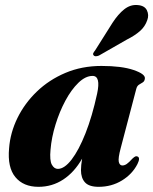

<svg xmlns="http://www.w3.org/2000/svg" viewBox="-20 -728 606 760"><path d="M458 -142.5Q447 -101.5 450.2 -87.2Q453.5 -73 464.5 -73Q473 -73 481.8 -79Q490.5 -85 504 -100Q511.5 -107 515.8 -108.8Q520 -110.5 524.5 -108.5Q536.5 -103.5 524 -78.5Q503.5 -38.5 462.5 -13.5Q421.5 11.5 370.5 11.5Q332.5 11.5 316.5 -6Q300.5 -23.5 300.5 -54.5Q300.5 -72.5 305 -100Q274.5 -46.5 230.5 -17.5Q186.5 11.5 132.5 11.5Q72.5 11.5 40.8 -27Q9 -65.5 16 -141Q20.5 -202.5 49 -260.8Q77.5 -319 125.8 -365.5Q174 -412 239 -439.5Q304 -467 381.5 -467Q461.5 -467 508.5 -451Q555.5 -435 553.5 -417.5Q552.5 -406.5 545.2 -402Q538 -397.5 530.2 -392.8Q522.5 -388 519.5 -376.5ZM180 -135.5Q176 -93 185.2 -76.2Q194.5 -59.5 209 -59.5Q235 -59.5 263.5 -96.5Q292 -133.5 318.5 -200.5Q345 -267.5 364.5 -357.5Q379.5 -427.5 346.5 -427.5Q318.5 -427.5 290.5 -400.5Q262.5 -373.5 239 -329.8Q215.5 -286 199.8 -235Q184 -184 180 -135.5ZM425.5 -638Q448 -672.5 472.2 -691.5Q496.5 -710.5 524.5 -708Q552.5 -706 561.5 -687.2Q570.5 -668.5 563 -648.5Q554.5 -623 534 -605Q513.5 -587 482.5 -571.5L371.5 -508Q356 -502 350.5 -509Q347 -513.5 349.5 -518.2Q352 -523 356.5 -528.5Z"/></svg>

Font: Fraunces 72pt
Style: Bold Italic
Weight: 700
Italic angle: -16°
Version: Version 1.000;[b76b70a41]